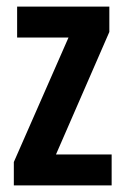

<svg xmlns="http://www.w3.org/2000/svg" viewBox="-20 -563 379 583"><path d="M319 0H22V-71L188 -449H32V-543H312V-466L150 -94H319Z"/></svg>

Font: Noto Sans Devanagari UI ExtraCondensed SemiBold
Style: Regular
Weight: 600
Width: 2
Designer: Jelle Bosma - Monotype Design Team
Foundry: Monotype Imaging Inc.
Version: Version 2.004; ttfautohint (v1.8.4.7-5d5b)